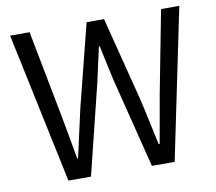

<svg xmlns="http://www.w3.org/2000/svg" viewBox="-80 -828 1038 922"><g transform="rotate(-10 439.0 -367.0)"><path d="M181 0 26 -734H121L198 -334Q209 -275 220 -215.5Q231 -156 241 -97H245Q258 -156 271.5 -215.5Q285 -275 298 -334L399 -734H484L586 -334Q600 -276 612.5 -216.5Q625 -157 638 -97H643Q664 -217 685 -334L762 -734H851L699 0H588L477 -442Q467 -486 458.5 -526.5Q450 -567 441 -609H437Q428 -567 418.5 -526.5Q409 -486 400 -442L291 0Z"/></g></svg>

Font: Chiron Sans HK TT
Style: Regular
Weight: 400
Designer: Ryoko NISHIZUKA 西塚涼子 (kana, bopomofo & ideographs); Paul D. Hunt (Latin, Greek & Cyrillic); Sandoll Communications 산돌커뮤니
Foundry: Adobe
Version: Version 2.022;hotconv 1.0.109;makeotfexe 2.5.65596